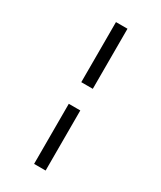

<svg xmlns="http://www.w3.org/2000/svg" viewBox="-199 -812 773 924"><g transform="rotate(30 187.0 -350.0)"><path d="M158.2 -410.2V-744.1H222.2V-410.2ZM158.2 43.9V-290H222.2V43.9Z"/></g></svg>

Font: Bebas Neue Regular
Style: Regular
Weight: 400
Designer: Ryoichi Tsunekawa
Foundry: Ryoichi Tsunekawa
Version: Version 001.003